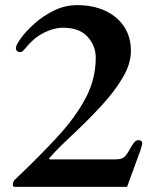

<svg xmlns="http://www.w3.org/2000/svg" viewBox="-20 -728 611 748"><path d="M30 -8Q30 -16 33 -21.5Q36 -27 38 -28Q133 -118 203.5 -194.5Q274 -271 313.5 -345.5Q353 -420 353 -503Q353 -550 321 -585Q289 -620 225 -620Q190 -620 151 -600.5Q112 -581 80 -541Q74 -534 69.5 -529.5Q65 -525 59 -525Q42 -525 42 -542Q42 -552 61 -578.5Q80 -605 113 -635Q146 -665 189.5 -686.5Q233 -708 281 -708Q342 -708 389 -686.5Q436 -665 463 -625Q490 -585 490 -529Q490 -479 457.5 -424.5Q425 -370 375 -316Q325 -262 273 -213Q245 -187 219.5 -162Q194 -137 172 -112V-107H428Q454 -107 464.5 -116.5Q475 -126 488 -151Q493 -160 501 -171Q509 -182 519 -182Q534 -182 534 -169Q534 -166 531.5 -157.5Q529 -149 527 -142L475 0H38Q30 0 30 -8Z"/></svg>

Font: Monomakh
Style: Regular
Weight: 400
Version: Version 1.200; ttfautohint (v1.8.4.7-5d5b)